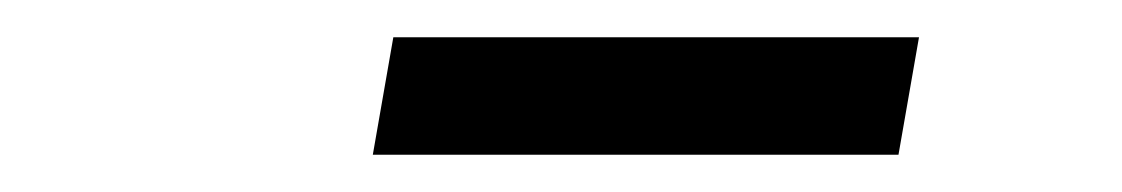

<svg xmlns="http://www.w3.org/2000/svg" viewBox="-20 -663 602 103"><path d="M180 -580H462L473 -643H191Z"/></svg>

Font: Uncut Sans
Style: Italic
Weight: 400
Italic angle: -10°
Designer: Kasper Nordkvist
Foundry: Uncut Type
Version: Version 1.111;FEAKit 1.0